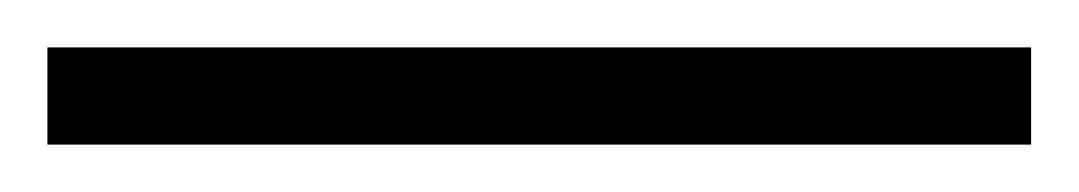

<svg xmlns="http://www.w3.org/2000/svg" viewBox="-22 70 455 81"><path d="M413 90V131H-2V90Z"/></svg>

Font: oriya115
Style: Regular
Weight: 400
Designer: Amélie Bonet and Sol Matas
Foundry: Google LLC
Version: Version 2.003